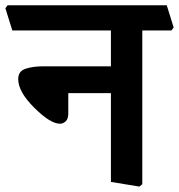

<svg xmlns="http://www.w3.org/2000/svg" viewBox="-46 -669 668 717"><path d="M576.7 -649.4 602.5 -566.4 594.2 -555.2H485.4V19L474.6 27.8L368.2 10.3V-321.3H209V-245.6Q209 -225.1 199.5 -216.1Q189.9 -207 177.7 -207Q142.1 -207 82 -266.6Q22 -326.2 22 -373.5Q22 -403.8 50.3 -412.6Q78.6 -421.4 115.2 -421.4H368.2V-555.2H0L-25.9 -638.2L-17.6 -649.4Z"/></svg>

Font: Sitara
Style: Bold
Weight: 700
Designer: Neelakash Kshetrimayum
Foundry: Neelakash Kshetrimayum
Version: Version 1.000;PS Version 1.000;PS 1.0;hotconv 1.;hotconv 1.0